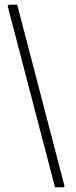

<svg xmlns="http://www.w3.org/2000/svg" viewBox="-20 -696 329 827"><path d="M13 -670 18 -676H54L258 106L254 111H217Z"/></svg>

Font: Luna Sans Light
Style: Regular
Weight: 300
Designer: Juan Pablo del Peral
Foundry: Huerta Tipografica
Version: Version 2.001; ttfautohint (v1.5)